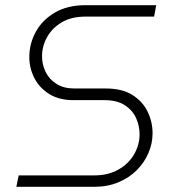

<svg xmlns="http://www.w3.org/2000/svg" viewBox="-20 -720 669 740"><path d="M43 0 52 -44H343Q397 -44 436.5 -66.5Q476 -89 497 -125.5Q518 -162 518 -202Q518 -235 504.5 -265Q491 -295 461 -314.5Q431 -334 383 -334H263Q208 -334 170 -357.5Q132 -381 112.5 -419Q93 -457 93 -500Q93 -552 118 -597.5Q143 -643 191.5 -671.5Q240 -700 309 -700H582L574 -656H310Q255 -656 218 -634Q181 -612 161.5 -577Q142 -542 142 -503Q142 -471 156 -442.5Q170 -414 198 -396.5Q226 -379 266 -379H387Q450 -379 489.5 -354.5Q529 -330 548.5 -290.5Q568 -251 568 -206Q568 -167 552 -130Q536 -93 507 -64Q478 -35 436.5 -17.5Q395 0 343 0Z"/></svg>

Font: MuseoModerno Thin ExtraLight
Style: Italic
Weight: 250
Italic angle: -9°
Version: Version 1.003